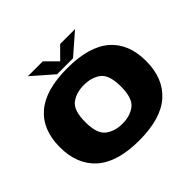

<svg xmlns="http://www.w3.org/2000/svg" viewBox="-172 -928 1133 1133"><g transform="rotate(-45 395.0 -361.5)"><path d="M390 4.5Q571.5 4.5 660.8 -74.8Q750 -154 750 -299Q750 -444 660.8 -521Q571.5 -598 390 -598Q209 -598 119.5 -521Q30 -444 30 -299Q30 -154 119.5 -74.8Q209 4.5 390 4.5ZM390 -135.5Q326 -135.5 283.5 -168Q241 -200.5 241 -297.5Q241 -395 283.5 -426.8Q326 -458.5 390 -458.5Q454.5 -458.5 496.5 -426.8Q538.5 -395 538.5 -297.5Q538.5 -200.5 496.5 -168Q454.5 -135.5 390 -135.5ZM323 -615H456L586.5 -728.5H462L390 -656L317.5 -728.5H193Z"/></g></svg>

Font: Anybody SemiExpanded ExtraBold
Style: Regular
Weight: 800
Width: 6
Version: Version 1.113;gftools[0.9.25]